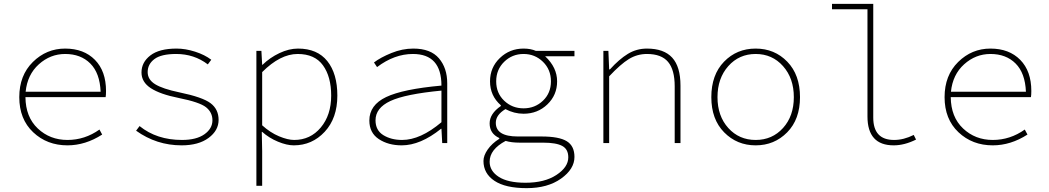

<svg xmlns="http://www.w3.org/2000/svg" viewBox="-20 -742 5440 996"><path d="M330 12Q224 12 152 -56Q80 -124 80 -238Q80 -351 150.5 -420.5Q221 -490 318 -490Q415 -490 472.5 -431.5Q530 -373 530 -270Q530 -250 528 -238H112Q113 -135 176 -75.5Q239 -16 330 -16Q420 -16 496 -70L510 -44Q423 12 330 12ZM318 -462Q241 -462 181.5 -408.5Q122 -355 113 -266H502Q498 -363 448.5 -412.5Q399 -462 318 -462Z M922 12Q792 12 686 -64L704 -88Q793 -16 924 -16Q999 -16 1040.5 -45.5Q1082 -75 1082 -118Q1082 -159 1049 -185.5Q1016 -212 906 -234Q811 -253 762.5 -284.5Q714 -316 714 -366Q714 -419 760 -454.5Q806 -490 896 -490Q942 -490 992 -474Q1042 -458 1076 -432L1058 -408Q987 -462 894 -462Q816 -462 781 -435.5Q746 -409 746 -368Q746 -329 785 -305Q824 -281 910 -263Q1031 -238 1072.5 -206.5Q1114 -175 1114 -120Q1114 -65 1062 -26.5Q1010 12 922 12Z M1310 222V-478H1336L1340 -406H1342Q1380 -443 1429.5 -466.5Q1479 -490 1526 -490Q1626 -490 1678 -425Q1730 -360 1730 -246Q1730 -129 1664.5 -58.5Q1599 12 1504 12Q1468 12 1422 -7Q1376 -26 1340 -58H1338L1340 42V222ZM1506 -16Q1590 -16 1644 -80.5Q1698 -145 1698 -246Q1698 -344 1655.5 -403Q1613 -462 1524 -462Q1434 -462 1340 -368V-92Q1382 -54 1427.5 -35Q1473 -16 1506 -16Z M2064 12Q1994 12 1945 -20.5Q1896 -53 1896 -117Q1896 -197 1983 -238.5Q2070 -280 2270 -298Q2270 -462 2122 -462Q2026 -462 1936 -394L1920 -418Q1954 -444 2010.5 -467Q2067 -490 2124 -490Q2214 -490 2257 -439.5Q2300 -389 2300 -310V0H2274L2270 -74H2268Q2161 12 2064 12ZM2066 -16Q2161 -16 2270 -108V-272Q2082 -254 2005 -218Q1928 -182 1928 -118Q1928 -66 1968.5 -41Q2009 -16 2066 -16Z M2712 234Q2602 234 2545 196Q2488 158 2488 93Q2488 65 2510 33.5Q2532 2 2570 -22V-26Q2520 -49 2520 -102Q2520 -152 2578 -192V-196Q2522 -245 2522 -320Q2522 -392 2573 -441Q2624 -490 2696 -490Q2733 -490 2760 -478H2960V-450H2808Q2870 -392 2870 -320Q2870 -249 2819.5 -200.5Q2769 -152 2696 -152Q2647 -152 2602 -176Q2552 -146 2552 -105Q2552 -34 2666 -34H2789Q2880 -34 2920 -9.5Q2960 15 2960 72Q2960 135 2890.5 184.5Q2821 234 2712 234ZM2595.5 -219.5Q2637 -180 2696 -180Q2755 -180 2796.5 -219.5Q2838 -259 2838 -320Q2838 -381 2796.5 -421.5Q2755 -462 2696 -462Q2637 -462 2595.5 -421.5Q2554 -381 2554 -320Q2554 -259 2595.5 -219.5ZM2706 206Q2805 206 2866.5 165.5Q2928 125 2928 74Q2928 32 2896.5 15Q2865 -2 2797 -2H2676Q2633 -2 2603 -11Q2520 33 2520 97Q2520 145 2567.5 175.5Q2615 206 2706 206Z M3110 0V-478H3136L3140 -382H3144Q3192 -435 3237 -462.5Q3282 -490 3336 -490Q3424 -490 3467 -443Q3510 -396 3510 -298V0H3480V-294Q3480 -380 3445.5 -421Q3411 -462 3336 -462Q3285 -462 3242 -435.5Q3199 -409 3140 -346V0Z M3670 -238Q3670 -354 3736 -422Q3802 -490 3900 -490Q3998 -490 4064 -422Q4130 -354 4130 -238Q4130 -123 4063.5 -55.5Q3997 12 3900 12Q3803 12 3736.5 -55.5Q3670 -123 3670 -238ZM3758 -78Q3814 -16 3900 -16Q3986 -16 4042 -78Q4098 -140 4098 -238Q4098 -336 4042 -399Q3986 -462 3900 -462Q3814 -462 3758 -399Q3702 -336 3702 -238Q3702 -140 3758 -78Z M4616 12Q4480 12 4480 -138V-694H4296V-722H4510V-132Q4510 -16 4618 -16Q4668 -16 4720 -42L4732 -18Q4672 12 4616 12Z M5130 12Q5024 12 4952 -56Q4880 -124 4880 -238Q4880 -351 4950.5 -420.5Q5021 -490 5118 -490Q5215 -490 5272.5 -431.5Q5330 -373 5330 -270Q5330 -250 5328 -238H4912Q4913 -135 4976 -75.5Q5039 -16 5130 -16Q5220 -16 5296 -70L5310 -44Q5223 12 5130 12ZM5118 -462Q5041 -462 4981.5 -408.5Q4922 -355 4913 -266H5302Q5298 -363 5248.5 -412.5Q5199 -462 5118 -462Z"/></svg>

Font: TypoPRO Source Code Pro
Style: Regular
Weight: 200
Monospace: yes
Designer: Paul D. Hunt, Teo Tuominen
Foundry: Adobe Systems Incorporated
Version: Version 2.010;PS 1.0;hotconv 1.0.84;makeotf.lib2.5.63406